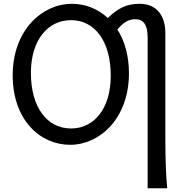

<svg xmlns="http://www.w3.org/2000/svg" viewBox="-20 -745 983 1004"><path d="M752 239.3H854.5C848.1 183.1 844.7 83 844.7 -12.2V-571.3C844.7 -664.1 798.8 -725.1 710.4 -725.1C640.6 -725.1 596.2 -701.2 543.5 -650.9C491.2 -699.7 424.8 -725.1 356.4 -725.1C198.7 -725.1 46.4 -585.4 46.4 -351.6C46.4 -117.7 189.5 12.2 346.7 12.2C502.4 12.2 654.3 -127 654.3 -361.3C654.3 -455.1 631.3 -532.2 593.8 -590.8C625.5 -628.4 652.8 -644.5 688.5 -644.5C730.5 -644.5 752 -614.3 752 -549.3ZM559.1 -349.1C559.1 -175.8 471.2 -73.2 351.6 -73.2C224.6 -73.2 141.6 -185.5 141.6 -363.8C141.6 -532.7 228 -639.6 351.6 -639.6C475.6 -639.6 559.1 -529.3 559.1 -349.1Z"/></svg>

Font: Andika
Style: Regular
Weight: 400
Designer: Victor Gaultney, Annie Olsen, Julie Remington, Don Collingsworth, Eric Hays
Foundry: SIL International
Version: Version 1.000